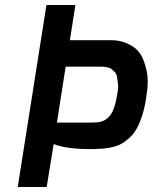

<svg xmlns="http://www.w3.org/2000/svg" viewBox="-20 -749 612 769"><path d="M51 0 166 -729H282L260 -588H425Q448 -588 468.5 -582.5Q489 -577 511.5 -563Q534 -549 547 -524.5Q560 -500 568 -462Q576 -424 567 -370Q562 -327 551.5 -293Q541 -259 529 -236.5Q517 -214 499.5 -198Q482 -182 467 -173.5Q452 -165 431 -160Q410 -155 395.5 -154Q381 -153 359 -152Q250 -150 195 -172L167 0ZM208 -258H345Q369 -258 383.5 -261.5Q398 -265 412 -277Q426 -289 435 -312.5Q444 -336 450 -375Q455 -397 452.5 -413.5Q450 -430 448.5 -441.5Q447 -453 439.5 -460.5Q432 -468 426.5 -472.5Q421 -477 411.5 -479Q402 -481 396 -481.5Q390 -482 381 -482H243Z"/></svg>

Font: Exo
Style: DemiBoldItalic
Weight: 600
Designer: Natanael Gama
Version: Version 1